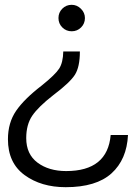

<svg xmlns="http://www.w3.org/2000/svg" viewBox="-20 -561 552 798"><path d="M253 217Q151 217 82 166.5Q13 116 13 18Q13 -51 47 -100.5Q81 -150 154 -206Q210 -251 226 -276Q242 -301 243 -347H312Q312 -283 291.5 -250.5Q271 -218 202 -166Q139 -117 114 -80Q89 -43 89 13Q89 80 136 115Q183 150 255 150Q427 150 440 0H512Q507 102 443.5 159.5Q380 217 253 217ZM278 -541Q300 -541 316.5 -524.5Q333 -508 333 -486Q333 -463 317 -447Q301 -431 278 -431Q255 -431 239 -447Q223 -463 223 -486Q223 -509 239 -525Q255 -541 278 -541Z"/></svg>

Font: Nacelle Light
Style: Regular
Weight: 300
Designer: Sora Sagano
Foundry: Sora Sagano
Version: Version 1.000;FEAKit 1.0